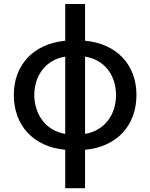

<svg xmlns="http://www.w3.org/2000/svg" viewBox="-20 -759 769 983"><path d="M313.9 -550.4V-738.6H415.5V-550.4Q476.9 -544.7 525.7 -522.2Q574.6 -499.6 608.5 -463.4Q642.4 -427.2 660.5 -378.7Q678.6 -330.3 678.6 -272.7Q678.6 -214.5 660.5 -165.5Q642.4 -116.5 608.5 -79.9Q574.6 -43.3 525.7 -20.6Q476.9 2.1 415.5 7.8V204.5H313.9V7.8Q252.5 2.1 203.7 -20.6Q154.8 -43.3 120.9 -79.9Q87 -116.5 68.9 -165.5Q50.8 -214.5 50.8 -272.7Q50.8 -330.3 68.9 -378.6Q87 -426.8 120.9 -463.1Q154.8 -499.3 203.7 -521.8Q252.5 -544.4 313.9 -550.4ZM415.5 -469.1V-73.5Q453.5 -79.9 483 -97.8Q512.4 -115.8 532.7 -142Q552.9 -168.3 563.4 -201.7Q573.9 -235.1 573.9 -272.7Q573.9 -310 563.4 -343Q552.9 -376.1 532.7 -402.2Q512.4 -428.3 483 -445.7Q453.5 -463.1 415.5 -469.1ZM313.9 -73.5V-469.1Q276.3 -463.1 246.8 -445.5Q217.3 -427.9 197.3 -402Q177.2 -376.1 166.5 -343Q155.9 -310 155.5 -272.7Q155.9 -235.4 166.5 -202.1Q177.2 -168.7 197.3 -142.2Q217.3 -115.8 246.8 -97.8Q276.3 -79.9 313.9 -73.5Z"/></svg>

Font: Inter P Medium
Style: Regular
Weight: 500
Designer: Rasmus Andersson
Foundry: rsms
Version: Version 3.018;git-588b23468